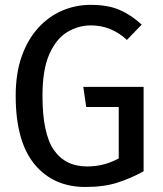

<svg xmlns="http://www.w3.org/2000/svg" viewBox="-20 -739 655 772"><path d="M323.6 12.8Q193.8 12.8 118.5 -79Q43.1 -170.8 43.1 -353.8Q43.1 -445.1 67.7 -513.6Q92.3 -582.1 134.6 -627.9Q176.9 -673.8 231 -696.7Q285.1 -719.5 344.1 -719.5Q414.4 -719.5 461.3 -699Q508.2 -678.5 549.7 -640L490.3 -578.5Q427.2 -636.9 345.6 -636.9Q295.4 -636.9 250.8 -610.3Q206.2 -583.6 178.5 -521.5Q150.8 -459.5 150.8 -353.8Q150.8 -202.6 196.4 -136.2Q242.1 -69.7 330.8 -69.7Q398.5 -69.7 457.4 -102.1V-308.7H326.7L314.9 -389.7H557.4V-50.3Q508.7 -23.1 453.6 -5.1Q398.5 12.8 323.6 12.8Z"/></svg>

Font: Fira Code Retina
Style: Regular
Weight: 450
Monospace: yes
Designer: Carrois Corporate, Edenspiekermann AG, Nikita Prokopov
Foundry: Carrois Corporate, Edenspiekermann AG, Nikita Prokopov
Version: Version 6.002